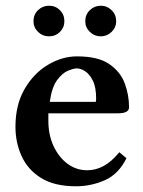

<svg xmlns="http://www.w3.org/2000/svg" viewBox="-20 -645 501 671"><path d="M278 -571Q278 -594 294 -609.5Q310 -625 332 -625Q354 -625 370 -609.5Q386 -594 386 -571Q386 -549 370 -533.5Q354 -518 332 -518Q310 -518 294 -533.5Q278 -549 278 -571ZM97 -571Q97 -594 113 -609.5Q129 -625 151 -625Q174 -625 189.5 -609.5Q205 -594 205 -571Q205 -549 189.5 -533.5Q174 -518 151 -518Q129 -518 113 -533.5Q97 -549 97 -571ZM397 -113 422 -92Q394 -36 346 -15Q298 6 246 6Q170 6 123.5 -23Q77 -52 55.5 -99.5Q34 -147 34 -202Q34 -279 66 -334Q98 -389 147.5 -418.5Q197 -448 249 -448Q323 -448 362 -421Q401 -394 416 -353.5Q431 -313 431 -270Q431 -249 392 -249H149V-223Q149 -174 167 -135Q185 -96 215.5 -73Q246 -50 285 -50Q314 -50 341.5 -64.5Q369 -79 397 -113ZM154 -289H314Q316 -291 316 -300Q316 -340 304.5 -363Q293 -386 277.5 -396Q262 -406 248 -406Q238 -406 218 -398Q198 -390 179.5 -365Q161 -340 154 -289Z"/></svg>

Font: Libertinus Serif SemiBold
Style: Regular
Weight: 600
Designer: Philipp H. Poll, Khaled Hosny
Foundry: Caleb Maclennan
Version: Version 7.051;RELEASE